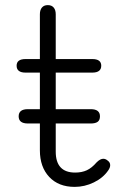

<svg xmlns="http://www.w3.org/2000/svg" viewBox="-20 -721 483 751"><path d="M411 -75Q411 -65 403 -54Q383 -25 347 -7.5Q311 10 272 10Q209 10 172.5 -29Q136 -68 136 -133V-238H89Q53 -238 53 -266Q53 -294 89 -294H136V-437H80Q45 -437 45 -464Q45 -490 80 -490H136V-665Q136 -682 144 -691.5Q152 -701 167 -701Q182 -701 190 -691.5Q198 -682 198 -665V-490H341Q376 -490 376 -464Q376 -437 341 -437H198V-294H335Q371 -294 371 -266Q371 -251 362 -244.5Q353 -238 335 -238H198V-128Q198 -46 274 -46Q300 -46 319.5 -55Q339 -64 358 -86Q372 -100 384 -100Q393 -100 401 -93Q411 -86 411 -75Z"/></svg>

Font: Kodchasan Light
Style: Regular
Weight: 300
Version: Version 1.000; ttfautohint (v1.6)